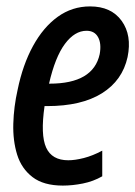

<svg xmlns="http://www.w3.org/2000/svg" viewBox="-20 -569 422 599"><path d="M176 10Q116 10 81.5 -16.5Q47 -43 33.5 -86.5Q20 -130 21.5 -183Q23 -236 35 -289Q51 -367 83 -425.5Q115 -484 160 -516.5Q205 -549 261 -549Q327 -549 359.5 -504Q392 -459 378 -391Q362 -318 298 -278Q234 -238 127 -238H119Q106 -148 124 -108.5Q142 -69 193 -69Q214 -69 241.5 -76Q269 -83 299 -99V-19Q271 -3 238.5 3.5Q206 10 176 10ZM250 -473Q213 -473 182.5 -432Q152 -391 133 -308H135Q271 -308 291 -400Q297 -433 286 -453Q275 -473 250 -473Z"/></svg>

Font: Noto Sans ExtraCondensed Medium
Style: Italic
Weight: 500
Width: 2
Italic angle: -12°
Designer: Monotype Design Team
Foundry: Monotype Imaging Inc.
Version: Version 2.013; ttfautohint (v1.8.4.7-5d5b)